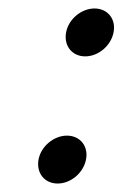

<svg xmlns="http://www.w3.org/2000/svg" viewBox="-20 -437 289 453"><path d="M136 -361C130 -329 150 -304 181 -304C212 -304 242 -329 248 -361C254 -392 234 -417 203 -417C172 -417 142 -392 136 -361ZM71 -61C65 -29 85 -4 116 -4C147 -4 177 -29 183 -61C189 -92 169 -117 138 -117C107 -117 77 -92 71 -61Z"/></svg>

Font: Libertinus Sans
Style: Italic
Weight: 400
Italic angle: -12°
Designer: Philipp H. Poll, Khaled Hosny
Foundry: Caleb Maclennan
Version: Version 7.050;RELEASE